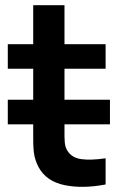

<svg xmlns="http://www.w3.org/2000/svg" viewBox="-20 -710 493 739"><path d="M10 -231.5V-326H403.2V-231.5ZM386.5 0Q298 17 228.1 2.5Q158.2 -12.1 128.7 -66.3Q114.1 -93.8 110.5 -122.2Q107 -150.6 107.8 -197.2V-220.7V-690H228.2V-227.3V-212.1Q227.7 -179.6 229.4 -161.2Q231.2 -142.8 239.2 -130.3Q255.8 -102.8 292.2 -97.6Q328.5 -92.3 386.5 -100.8ZM10 -445.5V-540H386.5V-445.5Z"/></svg>

Font: Hauora
Style: Regular
Weight: 400
Designer: Wayne Shih
Foundry: WCYS
Version: Version 1.001